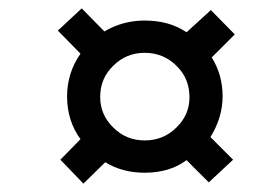

<svg xmlns="http://www.w3.org/2000/svg" viewBox="-20 -571 658 458"><path d="M482 -244 536 -190 478 -136 425 -189Q385 -159 325 -159Q272 -159 231 -184L179 -133L124 -190L172 -239Q140 -283 140 -341Q140 -397 172 -443L118 -498L175 -551L229 -496Q273 -522 325 -522Q384 -522 425 -494L483 -547L540 -489L485 -434Q511 -393 511 -341Q511 -291 482 -244ZM325 -445Q281 -445 250 -414Q219 -384 219 -340Q219 -297 250 -267Q281 -236 325 -236Q370 -236 401 -267Q432 -297 432 -339Q432 -384 401 -414Q370 -445 325 -445Z"/></svg>

Font: Fragment Mono SC
Style: Italic
Weight: 400
Italic angle: -12°
Monospace: yes
Designer: Wei Huang based on Nimbus Sans by URW Studio, based on Helvetica by Max Miedinger.
Foundry: Wei Huang
Version: Version 1.012; ttfautohint (v1.8.4.7-5d5b)